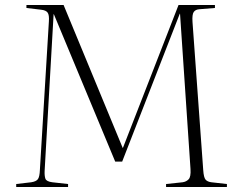

<svg xmlns="http://www.w3.org/2000/svg" viewBox="-20 -750 975 770"><path d="M45 0V-12L105 -19Q125 -22 132 -31.5Q139 -41 140 -69L176 -663Q178 -690 171 -699.5Q164 -709 145 -711L86 -718V-730H235L472 -157H473L696 -730H842V-718L780 -713Q764 -712 757 -702Q750 -692 752 -662L795 -68Q797 -38 804.5 -29.5Q812 -21 828 -19L890 -12V0H646V-12L712 -19Q727 -21 736.5 -31Q746 -41 744 -72L702 -695H701L470 -102H442L196 -693H195L159 -65Q158 -45 162 -33.5Q166 -22 190 -19L253 -12V0Z"/></svg>

Font: Literata 72pt ExtraLight
Style: Regular
Weight: 200
Designer: Latin by Veronika Burian and Jose Scaglione. Greek by Irene Vlachou. Cyrillic by Vera Evstafieva.
Foundry: TypeTogether
Version: Version 3.002